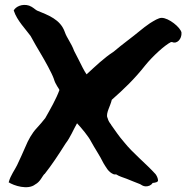

<svg xmlns="http://www.w3.org/2000/svg" viewBox="-20 -748 780 785"><path d="M15 -3C36 11 94 30 124 6C145 -5 152 -27 162 -37V-36C192 -74 219 -115 248 -161C268 -187 279 -216 295 -244C313 -225 342 -190 352 -170C367 -142 388 -112 403 -81C413 -66 422 -44 446 -35H455C469 -26 483 -23 498 -17C516 -10 534 -2 553 5C557 7 565 14 576 14C587 14 598 10 604 0C614 -1 628 -3 626 -12C625 -21 621 -29 616 -36C576 -80 524 -121 488 -166C463 -195 455 -209 434 -238V-239C429 -245 423 -253 420 -265V-266L419 -267C412 -285 432 -316 437 -340C486 -383 530 -425 574 -481C604 -518 653 -563 679 -576H684C703 -567 724 -588 722 -615C718 -636 670 -675 641 -675C628 -675 611 -664 593 -653C579 -643 562 -631 552 -622C521 -596 480 -567 445 -537C405 -511 371 -478 334 -444C325 -456 311 -485 300 -507L283 -540C272 -571 253 -593 245 -617C227 -669 177 -686 131 -705C122 -710 115 -719 99 -725C71 -734 44 -721 36 -705L37 -703C49 -665 87 -626 105 -601C118 -577 133 -551 148 -526C163 -501 192 -449 200 -426C207 -401 221 -387 223 -380C210 -344 186 -302 165 -265C154 -251 142 -237 130 -224C111 -204 95 -175 84 -148C73 -123 62 -98 50 -73C41 -54 23 -31 16 -4Z"/></svg>

Font: Vapor
Style: Bd
Weight: 700
Foundry: Cannot Into Space Fonts
Version: Version 0.179